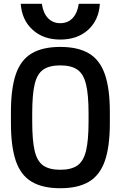

<svg xmlns="http://www.w3.org/2000/svg" viewBox="-20 -989 640 1019"><path d="M300 10Q206 10 148 -24.5Q90 -59 64 -135Q38 -211 38 -335V-395Q38 -519 64 -595Q90 -671 148 -705.5Q206 -740 300 -740Q394 -740 452 -705.5Q510 -671 536.5 -595Q563 -519 563 -395V-335Q563 -211 536.5 -135Q510 -59 452 -24.5Q394 10 300 10ZM300 -88Q358 -88 390.5 -110.5Q423 -133 436.5 -188.5Q450 -244 450 -343V-388Q450 -487 436.5 -542Q423 -597 390.5 -619.5Q358 -642 300 -642Q242 -642 209.5 -619.5Q177 -597 164 -542Q151 -487 151 -388V-343Q151 -244 164 -188.5Q177 -133 209.5 -110.5Q242 -88 300 -88ZM300 -779Q210 -779 153 -831Q96 -883 90 -969H202Q209 -920 234.5 -893Q260 -866 300 -866Q340 -866 365.5 -893Q391 -920 398 -969H510Q505 -883 448 -831Q391 -779 300 -779Z"/></svg>

Font: M PLUS Code Latin Expanded Medium
Style: Regular
Weight: 500
Width: 7
Designer: Coji Morishita
Foundry: UNDERFOREST DESIGN
Version: Version 1.002; ttfautohint (v1.8.3)